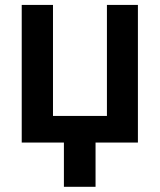

<svg xmlns="http://www.w3.org/2000/svg" viewBox="-20 -565 633 761"><path d="M358.7 175.4H233.3V0H66.1V-545.5H190V-105.5H403.8V-545.5H526.6V0H358.7Z"/></svg>

Font: Linik Sans SemiBold
Style: Regular
Weight: 600
Designer: Rasmus Andersson (font), Cristiano Sobral (main changes)
Foundry: rsms
Version: Version 3.018;June 1, 2022;FontCreator 14.0.0.2814 64-bit; t